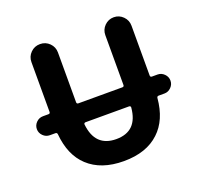

<svg xmlns="http://www.w3.org/2000/svg" viewBox="-128 -898 1073 1030"><g transform="rotate(-20 408.5 -383.0)"><path d="M544.9 -267.6Q545.9 -271.5 543 -274.4Q540 -277.3 536.1 -277.3H287.1Q283.2 -277.3 280.3 -274.4Q277.3 -271.5 278.3 -267.6Q292 -135.7 412.6 -135.7Q533.2 -135.7 544.9 -267.6ZM84 -277.3Q61.5 -277.3 45.4 -293.5Q29.3 -309.6 29.3 -331.5Q29.3 -353.5 45.4 -369.6Q61.5 -385.7 84 -385.7H115.2Q125 -385.7 125 -395.5V-679.7Q125 -710.9 147 -732.9Q168.9 -754.9 200.7 -754.9Q232.4 -754.9 254.4 -732.9Q276.4 -710.9 276.4 -679.7V-395.5Q276.4 -385.7 286.1 -385.7H537.1Q546.9 -385.7 546.9 -395.5V-679.7Q546.9 -710.9 568.8 -732.9Q590.8 -754.9 621.6 -754.9Q652.3 -754.9 674.3 -732.9Q696.3 -710.9 696.3 -679.7V-395.5Q696.3 -385.7 706.1 -385.7H738.3Q759.8 -385.7 775.9 -369.6Q792 -353.5 792 -331.5Q792 -309.6 775.9 -293.5Q759.8 -277.3 738.3 -277.3H705.1Q695.3 -277.3 694.3 -267.6Q683.6 -145.5 613.3 -80.1Q540 -10.7 410.6 -10.7Q281.2 -10.7 207 -80.1Q136.7 -145.5 126 -267.6Q125 -277.3 115.2 -277.3Z"/></g></svg>

Font: Gen Jyuu GothicX Bold
Style: Bold
Weight: 700
Designer: Ryoko NISHIZUKA (kana &amp; ideographs); Paul D. Hunt (Latin, Greek &amp; Cyrillic); Wenlong ZHANG (bopomofo); Sandoll C
Version: Version 1.058.20140828